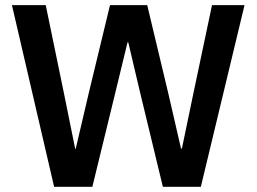

<svg xmlns="http://www.w3.org/2000/svg" viewBox="-20 -718 986 738"><path d="M188 0 25.9 -698.2H155.8L225.1 -362.8L269 -146H271L321.8 -362.8L402.8 -698.2H545.9L626 -362.8L675.8 -147H679.2L724.1 -362.8L794.9 -698.2H919.9L752 0H606L517.1 -368.2L473.1 -555.2H470.2L424.8 -368.2L335 0Z"/></svg>

Font: Anuphan SemiBold
Style: Bold
Weight: 600
Designer: Mike Abbink, Paul van der Laan, Pieter van Rosmalen, Mint Tantisuwanna
Foundry: Bold Monday; Cadson Demak
Version: Version 3.002;hotconv 1.0.109;makeotfexe 2.5.65596